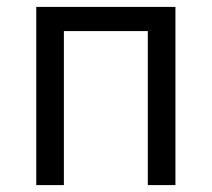

<svg xmlns="http://www.w3.org/2000/svg" viewBox="-20 -536 613 556"><path d="M85 0H165V-446H408V0H488V-516H85Z"/></svg>

Font: LVC Sans
Style: Regular
Weight: 400
Designer: Mike Abbink, Paul van der Laan, Pieter van Rosmalen
Foundry: Bold Monday
Version: Version 3.0